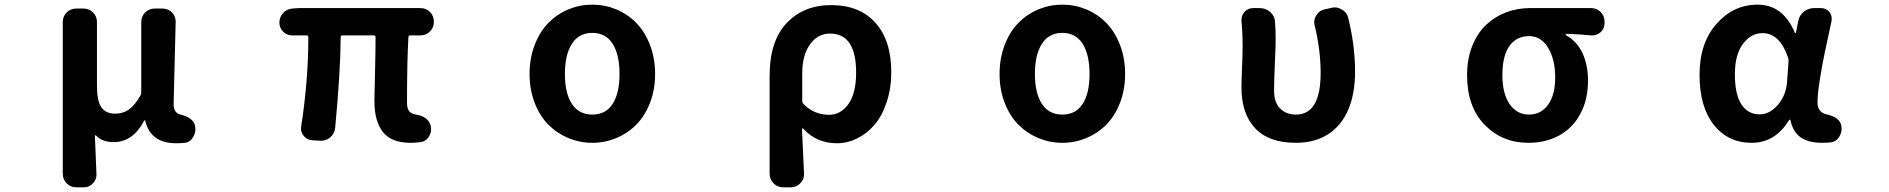

<svg xmlns="http://www.w3.org/2000/svg" viewBox="-20 -594 8040 817"><path d="M304.7 203.1Q280.3 203.1 263.7 186Q247.1 168.9 247.1 145.5V-500Q247.1 -524.4 263.7 -541Q280.3 -557.6 304.7 -557.6H335Q359.4 -557.6 376 -541Q392.6 -524.4 392.6 -500V-227.5Q392.6 -165 411.1 -137.7Q429.7 -110.4 470.7 -110.4Q502.9 -110.4 527.8 -127.4Q552.7 -144.5 577.1 -186.5Q581.1 -193.4 581.1 -200.2V-500Q581.1 -524.4 597.7 -541Q614.3 -557.6 638.7 -557.6H670.9Q695.3 -557.6 711.9 -541Q727.5 -524.4 727.5 -502L718.8 -150.4Q718.8 -113.3 748 -106.4Q804.7 -92.8 810.5 -55.7Q811.5 -49.8 811.5 -43.9Q811.5 -26.4 801.8 -10.7Q790 10.7 766.6 13.7Q750 15.6 729.5 15.6Q620.1 15.6 597.7 -81.1Q596.7 -82 595.2 -82Q593.8 -82 593.8 -81.1Q545.9 10.7 463.9 10.7Q414.1 10.7 388.7 -17.6Q387.7 -18.6 385.7 -18.1Q383.8 -17.6 383.8 -15.6L390.6 149.4Q390.6 169.9 376 185.5Q360.4 203.1 336.9 203.1Z M1727.5 13.7Q1645.5 13.7 1609.4 -32.2Q1573.2 -78.1 1573.2 -164.1Q1573.2 -182.6 1575.7 -282.7Q1578.1 -382.8 1578.1 -435.5Q1578.1 -443.4 1571.3 -443.4H1436.5Q1429.7 -443.4 1429.7 -435.5Q1428.7 -288.1 1406.2 -49.8Q1403.3 -25.4 1385.7 -9.8Q1368.2 4.9 1346.7 4.9Q1344.7 4.9 1342.8 4.9L1309.6 2.9Q1287.1 2 1272.5 -15.6Q1260.7 -30.3 1260.7 -47.9Q1260.7 -52.7 1261.7 -56.6Q1292 -252.9 1292 -435.5Q1292 -443.4 1285.2 -443.4H1223.6Q1200.2 -443.4 1184.6 -459.5Q1168.9 -475.6 1168.9 -498Q1168.9 -521.5 1184.6 -538.6Q1200.2 -555.7 1223.6 -557.6L1251 -559.6H1768.6Q1793 -559.6 1809.6 -543Q1826.2 -526.4 1826.2 -502V-501Q1826.2 -476.6 1809.6 -460Q1793 -443.4 1768.6 -443.4H1725.6Q1718.8 -443.4 1717.8 -435.5Q1711.9 -330.1 1711.9 -157.2Q1711.9 -131.8 1721.2 -120.6Q1730.5 -109.4 1750 -106.4Q1773.4 -103.5 1791.5 -90.3Q1809.6 -77.1 1813.5 -55.7Q1814.5 -49.8 1814.5 -44.9Q1814.5 -27.3 1804.7 -11.7Q1792 7.8 1769.5 10.7Q1749 13.7 1727.5 13.7Z M2233.4 -279.3Q2233.4 -346.7 2255.4 -403.3Q2277.3 -460 2314 -497.1Q2350.6 -534.2 2398.9 -554.2Q2447.3 -574.2 2500.5 -574.2Q2553.7 -574.2 2602.1 -554.2Q2650.4 -534.2 2687 -497.1Q2723.6 -460 2745.6 -403.3Q2767.6 -346.7 2767.6 -279.3Q2767.6 -211.9 2745.6 -155.8Q2723.6 -99.6 2687 -63Q2650.4 -26.4 2602.1 -6.3Q2553.7 13.7 2500.5 13.7Q2447.3 13.7 2398.9 -6.3Q2350.6 -26.4 2314 -63Q2277.3 -99.6 2255.4 -155.8Q2233.4 -211.9 2233.4 -279.3ZM2616.2 -279.3Q2616.2 -361.3 2586.9 -407.7Q2557.6 -454.1 2500.5 -454.1Q2443.4 -454.1 2413.6 -407.7Q2383.8 -361.3 2383.8 -279.3Q2383.8 -197.3 2413.6 -151.9Q2443.4 -106.4 2500.5 -106.4Q2557.6 -106.4 2586.9 -151.9Q2616.2 -197.3 2616.2 -279.3Z M3312.5 203.1Q3288.1 203.1 3271.5 186Q3254.9 168.9 3254.9 145.5V-271.5Q3254.9 -418.9 3327.1 -495.6Q3399.4 -572.3 3516.6 -572.3Q3637.7 -572.3 3705.1 -497.1Q3772.5 -421.9 3772.5 -287.1Q3772.5 -217.8 3752.9 -159.2Q3733.4 -100.6 3701.2 -63Q3668.9 -25.4 3627.4 -4.9Q3585.9 15.6 3541 15.6Q3454.1 15.6 3397.5 -46.9Q3396.5 -47.9 3394.5 -47.4Q3392.6 -46.9 3392.6 -44.9Q3401.4 137.7 3401.4 147.5Q3401.4 169.9 3385.7 185.5Q3369.1 203.1 3344.7 203.1ZM3507.8 -105.5Q3557.6 -105.5 3590.3 -151.4Q3623 -197.3 3623 -285.2Q3623 -451.2 3511.7 -451.2Q3460 -451.2 3426.8 -405.3Q3393.6 -359.4 3393.6 -281.2V-165Q3393.6 -158.2 3398.4 -152.3Q3443.4 -105.5 3507.8 -105.5Z M4233.4 -279.3Q4233.4 -346.7 4255.4 -403.3Q4277.3 -460 4314 -497.1Q4350.6 -534.2 4398.9 -554.2Q4447.3 -574.2 4500.5 -574.2Q4553.7 -574.2 4602.1 -554.2Q4650.4 -534.2 4687 -497.1Q4723.6 -460 4745.6 -403.3Q4767.6 -346.7 4767.6 -279.3Q4767.6 -211.9 4745.6 -155.8Q4723.6 -99.6 4687 -63Q4650.4 -26.4 4602.1 -6.3Q4553.7 13.7 4500.5 13.7Q4447.3 13.7 4398.9 -6.3Q4350.6 -26.4 4314 -63Q4277.3 -99.6 4255.4 -155.8Q4233.4 -211.9 4233.4 -279.3ZM4616.2 -279.3Q4616.2 -361.3 4586.9 -407.7Q4557.6 -454.1 4500.5 -454.1Q4443.4 -454.1 4413.6 -407.7Q4383.8 -361.3 4383.8 -279.3Q4383.8 -197.3 4413.6 -151.9Q4443.4 -106.4 4500.5 -106.4Q4557.6 -106.4 4586.9 -151.9Q4616.2 -197.3 4616.2 -279.3Z M5494.1 13.7Q5378.9 13.7 5320.8 -48.3Q5262.7 -110.4 5262.7 -220.7Q5262.7 -249 5265.1 -306.6Q5267.6 -364.3 5267.6 -392.6Q5267.6 -457 5262.7 -502.9Q5262.7 -505.9 5262.7 -508.8Q5262.7 -528.3 5275.4 -543Q5290 -559.6 5312.5 -559.6H5339.8Q5365.2 -559.6 5384.3 -543.5Q5403.3 -527.3 5405.3 -502.9Q5408.2 -470.7 5408.2 -422.9Q5408.2 -400.4 5404.8 -324.2Q5401.4 -248 5401.4 -209Q5401.4 -158.2 5427.2 -132.3Q5453.1 -106.4 5494.1 -106.4Q5599.6 -106.4 5599.6 -283.2Q5599.6 -381.8 5574.2 -485.4Q5572.3 -492.2 5572.3 -500Q5572.3 -514.6 5581.1 -528.3Q5592.8 -548.8 5615.2 -553.7L5645.5 -560.5Q5652.3 -562.5 5659.2 -562.5Q5674.8 -562.5 5689.5 -553.7Q5710.9 -542 5716.8 -518.6Q5746.1 -399.4 5746.1 -290Q5746.1 -194.3 5716.8 -126.5Q5687.5 -58.6 5630.9 -22.5Q5574.2 13.7 5494.1 13.7Z M6483.4 13.7Q6372.1 13.7 6297.4 -63Q6222.7 -139.6 6222.7 -274.4Q6222.7 -343.8 6245.1 -399.4Q6267.6 -455.1 6305.2 -489.7Q6342.8 -524.4 6390.1 -542Q6437.5 -559.6 6490.2 -559.6H6750Q6774.4 -559.6 6791 -543Q6807.6 -526.4 6807.6 -502V-496.1Q6807.6 -472.7 6791 -457Q6775.4 -443.4 6755.9 -443.4Q6752.9 -443.4 6750 -443.4Q6703.1 -448.2 6645.5 -450.2Q6642.6 -450.2 6642.6 -447.8Q6642.6 -445.3 6644.5 -443.4Q6689.5 -418.9 6713.4 -368.7Q6737.3 -318.4 6737.3 -251Q6737.3 -169.9 6704.6 -109.4Q6671.9 -48.8 6614.7 -17.6Q6557.6 13.7 6483.4 13.7ZM6485.4 -440.4Q6433.6 -440.4 6403.3 -398.9Q6373 -357.4 6373 -274.4Q6373 -195.3 6403.8 -150.9Q6434.6 -106.4 6485.8 -106.4Q6537.1 -106.4 6567.4 -148.4Q6597.7 -190.4 6597.7 -265.1Q6597.7 -339.8 6567.9 -390.1Q6538.1 -440.4 6485.4 -440.4Z M7433.6 13.7Q7333 13.7 7272.5 -63Q7211.9 -139.6 7211.9 -275.4Q7211.9 -411.1 7284.2 -492.7Q7356.4 -574.2 7459 -574.2Q7567.4 -574.2 7617.2 -455.1Q7618.2 -453.1 7620.1 -453.1Q7622.1 -453.1 7622.1 -455.1L7631.8 -502.9Q7635.7 -528.3 7655.3 -543.9Q7674.8 -559.6 7699.2 -559.6H7728.5Q7751 -559.6 7764.6 -543Q7774.4 -530.3 7774.4 -514.6Q7774.4 -508.8 7773.4 -503.9Q7753.9 -412.1 7744.6 -369.6Q7735.4 -327.1 7724.6 -260.7Q7713.9 -194.3 7713.9 -158.2Q7713.9 -116.2 7752 -107.4Q7808.6 -95.7 7815.4 -58.6Q7816.4 -51.8 7816.4 -45.9Q7816.4 -28.3 7806.6 -12.7Q7794.9 7.8 7771.5 11.7Q7752.9 13.7 7733.4 13.7Q7675.8 13.7 7642.6 -9.3Q7609.4 -32.2 7598.6 -83Q7597.7 -85 7595.7 -85Q7593.8 -85 7592.8 -83Q7534.2 13.7 7433.6 13.7ZM7467.8 -107.4Q7509.8 -107.4 7544.4 -147Q7579.1 -186.5 7584 -242.2L7590.8 -334Q7590.8 -340.8 7588.9 -347.7Q7553.7 -453.1 7479.5 -453.1Q7431.6 -453.1 7397 -407.7Q7362.3 -362.3 7362.3 -277.3Q7362.3 -192.4 7390.1 -149.9Q7418 -107.4 7467.8 -107.4Z"/></svg>

Font: Gen Jyuu Gothic Monospace Bold
Style: Bold
Weight: 700
Designer: [Source Han Sans]
Ryoko NISHIZUKA  (kana & ideographs); Paul D. Hunt (Latin, Greek & Cyrillic); Wenlong ZHANG  (bopomofo
Version: Version 1.002.20150607